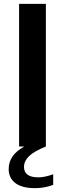

<svg xmlns="http://www.w3.org/2000/svg" viewBox="-20 -760 336 996"><path d="M256 144V199Q211 216 161.5 216Q94.5 216 59.8 189.8Q25 163.5 25 116.5Q25 82 44 53Q63 24 106 0H79V-740H218V0Q155 25.5 129.8 50.8Q104.5 76 104.5 106.5Q104.5 132.5 123 146.2Q141.5 160 179 160Q211.5 160 256 144Z"/></svg>

Font: Encode Sans Semi Expanded SmBd
Style: Regular
Weight: 600
Width: 6
Designer: Multiple Designers
Foundry: Impallari Type
Version: Version 2.000